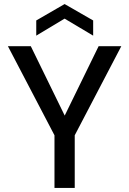

<svg xmlns="http://www.w3.org/2000/svg" viewBox="-20 -928 638 948"><path d="M249 0V-260L19 -700H132L307 -342H292L467 -700H579L349 -260V0ZM159 -752V-827L299 -908L440 -827V-752L299 -836Z"/></svg>

Font: DM Sans 12pt Medium
Style: Regular
Weight: 500
Version: Version 4.004;gftools[0.9.30]